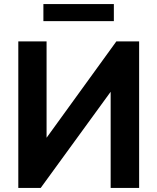

<svg xmlns="http://www.w3.org/2000/svg" viewBox="-20 -922 772 942"><path d="M179.7 0 522.9 -471.7V0H662.6V-718.8H550.8L208.5 -246.1V-718.8H69.8V0ZM538.6 -818.4V-901.9H192.9V-818.4Z"/></svg>

Font: Winston
Style: Bold
Weight: 700
Designer: Vernon Adams, Kim Jin-seong, David Berlow, Cristiano Sobral
Foundry: The Winston Project Authors
Version: Version 3.004